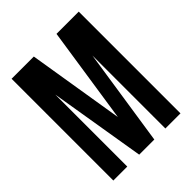

<svg xmlns="http://www.w3.org/2000/svg" viewBox="-197 -817 934 934"><g transform="rotate(-45 270.5 -350.0)"><path d="M273 -203 348 -700H501V0H397V-502L321 0H217L135 -495V0H39V-700H192Z"/></g></svg>

Font: Bebas Neue Bold
Style: Regular
Weight: 700
Designer: Ryoichi Tsunekawa & LGV (GE)
Foundry: Free Software Foundation, Inc.
Version: Version 1.003 August 13, 2016